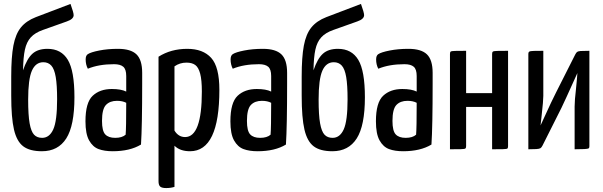

<svg xmlns="http://www.w3.org/2000/svg" viewBox="-20 -758 3064 975"><path d="M97 -401Q117 -460 144.5 -485Q172 -510 221 -510Q291 -510 324.5 -454Q358 -398 358 -264Q358 -120 316.5 -55Q275 10 193 10Q131 10 98 -15Q65 -40 51 -100Q37 -160 37 -272V-370Q37 -468 48 -526.5Q59 -585 86 -618.5Q113 -652 162 -671L338 -738Q354 -694 354 -681Q354 -661 319 -649L198 -606Q158 -592 136.5 -568.5Q115 -545 106.5 -506Q98 -467 97 -401ZM123 -252Q123 -173 130.5 -131.5Q138 -90 153 -74Q168 -58 194 -58Q231 -58 250.5 -101Q270 -144 270 -254Q270 -326 263 -367Q256 -408 240.5 -425Q225 -442 200 -442Q161 -442 142 -399Q123 -356 123 -252Z M414 0ZM696 -24Q640 10 552 10Q510 10 480.5 -1Q451 -12 432.5 -45Q414 -78 414 -142Q414 -237 450.5 -271.5Q487 -306 548 -306Q595 -306 621 -293V-372Q621 -406 606 -419Q591 -432 559 -432Q482 -432 426 -409Q415 -430 415 -456Q415 -476 426 -483Q441 -493 484 -501.5Q527 -510 579 -510Q644 -510 673 -482Q702 -454 702 -388V-335Q702 -115 696 -24ZM574 -246Q538 -246 518 -225Q498 -204 498 -144Q498 -93 514.5 -75.5Q531 -58 565 -58Q600 -58 618 -74Q621 -108 621 -236Q602 -246 574 -246Z M785 0ZM931 -510Q1011 -510 1052.5 -464Q1094 -418 1094 -302Q1094 10 945 10Q894 10 866 -18V191Q847 197 824 197Q802 197 793.5 189.5Q785 182 785 162V-470Q848 -510 931 -510ZM920 -62Q1005 -62 1005 -293Q1005 -352 996.5 -384Q988 -416 971.5 -428Q955 -440 927 -440Q893 -440 866 -421V-95Q886 -62 920 -62Z M1150 0ZM1432 -24Q1376 10 1288 10Q1246 10 1216.5 -1Q1187 -12 1168.5 -45Q1150 -78 1150 -142Q1150 -237 1186.5 -271.5Q1223 -306 1284 -306Q1331 -306 1357 -293V-372Q1357 -406 1342 -419Q1327 -432 1295 -432Q1218 -432 1162 -409Q1151 -430 1151 -456Q1151 -476 1162 -483Q1177 -493 1220 -501.5Q1263 -510 1315 -510Q1380 -510 1409 -482Q1438 -454 1438 -388V-335Q1438 -115 1432 -24ZM1310 -246Q1274 -246 1254 -225Q1234 -204 1234 -144Q1234 -93 1250.5 -75.5Q1267 -58 1301 -58Q1336 -58 1354 -74Q1357 -108 1357 -236Q1338 -246 1310 -246Z M1572 -401Q1592 -460 1619.5 -485Q1647 -510 1696 -510Q1766 -510 1799.5 -454Q1833 -398 1833 -264Q1833 -120 1791.5 -55Q1750 10 1668 10Q1606 10 1573 -15Q1540 -40 1526 -100Q1512 -160 1512 -272V-370Q1512 -468 1523 -526.5Q1534 -585 1561 -618.5Q1588 -652 1637 -671L1813 -738Q1829 -694 1829 -681Q1829 -661 1794 -649L1673 -606Q1633 -592 1611.5 -568.5Q1590 -545 1581.5 -506Q1573 -467 1572 -401ZM1598 -252Q1598 -173 1605.5 -131.5Q1613 -90 1628 -74Q1643 -58 1669 -58Q1706 -58 1725.5 -101Q1745 -144 1745 -254Q1745 -326 1738 -367Q1731 -408 1715.5 -425Q1700 -442 1675 -442Q1636 -442 1617 -399Q1598 -356 1598 -252Z M1889 0ZM2171 -24Q2115 10 2027 10Q1985 10 1955.5 -1Q1926 -12 1907.5 -45Q1889 -78 1889 -142Q1889 -237 1925.5 -271.5Q1962 -306 2023 -306Q2070 -306 2096 -293V-372Q2096 -406 2081 -419Q2066 -432 2034 -432Q1957 -432 1901 -409Q1890 -430 1890 -456Q1890 -476 1901 -483Q1916 -493 1959 -501.5Q2002 -510 2054 -510Q2119 -510 2148 -482Q2177 -454 2177 -388V-335Q2177 -115 2171 -24ZM2049 -246Q2013 -246 1993 -225Q1973 -204 1973 -144Q1973 -93 1989.5 -75.5Q2006 -58 2040 -58Q2075 -58 2093 -74Q2096 -108 2096 -236Q2077 -246 2049 -246Z M2479 0V-215H2347V-16Q2347 -7 2343.5 -4Q2340 -1 2320 -0.5Q2300 0 2265 0V-484Q2265 -493 2268.5 -496Q2272 -499 2292 -499.5Q2312 -500 2347 -500V-285H2479V-484Q2479 -493 2483 -496Q2487 -499 2506.5 -499.5Q2526 -500 2560 -500V-16Q2560 -7 2557 -4Q2554 -1 2534 -0.5Q2514 0 2479 0Z M2973 -500V-15Q2973 -7 2969 -4.5Q2965 -2 2947 -1Q2929 0 2898 0V-217Q2898 -248 2905 -307Q2911 -366 2912 -387Q2843 -234 2831 -210L2735 -19Q2730 -9 2724.5 -5.5Q2719 -2 2703.5 -1Q2688 0 2663 0V-485Q2663 -493 2668 -496Q2673 -499 2691.5 -499.5Q2710 -500 2739 -500V-271Q2739 -246 2731 -176L2725 -121Q2727 -124 2736 -145Q2786 -255 2804 -289L2901 -481Q2906 -491 2911 -494.5Q2916 -498 2928.5 -499Q2941 -500 2973 -500Z"/></svg>

Font: Yanone Kaffeesatz
Style: Regular
Weight: 400
Designer: Yanone (Cyrillic: Daniel Pouzeot & Huerta Tipografica)
Foundry: Yanone
Version: Version 1.100;PS 001.100;hotconv 1.0.70;makeotf.lib2.5.58329